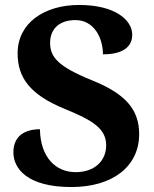

<svg xmlns="http://www.w3.org/2000/svg" viewBox="-20 -744 619 774"><path d="M268 10C435 10 541 -74 541 -203C541 -302 487 -366 349 -421C214 -476 182 -514 182 -571C182 -631 223 -663 284 -663C360 -663 395 -590 395 -525C478 -525 513 -557 513 -604C513 -664 443 -724 299 -724C158 -724 51 -651 51 -529C51 -431 101 -362 241 -305C353 -259 408 -226 408 -158C408 -97 363 -50 285 -50C205 -50 143 -109 141 -223C83 -223 34 -198 34 -130C34 -65 89 10 268 10Z"/></svg>

Font: Noto Serif Malayalam
Style: Bold
Weight: 700
Designer: Indian type Foundry, Jelle Bosma, Monotype Design Team
Foundry: Monotype Imaging Inc.
Version: Version 2.104